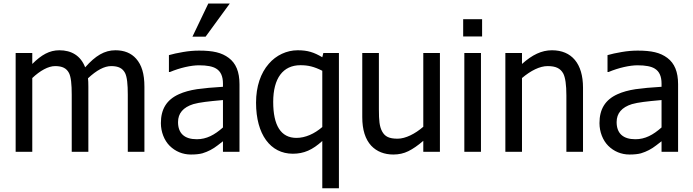

<svg xmlns="http://www.w3.org/2000/svg" viewBox="-20 -838 3826 1060"><path d="M777.3 0V-358.9C777.3 -431.2 762.2 -479.5 731.4 -514.2C704.1 -544.9 666 -560.5 617.2 -560.5C557.1 -560.5 507.3 -530.8 450.2 -466.3C425.3 -530.8 374.5 -560.5 307.6 -560.5C253.4 -560.5 209 -535.6 158.2 -484.9V-545.4H66.4V0H158.2V-407.2C201.2 -447.8 246.6 -473.1 284.2 -473.1C324.7 -473.1 347.2 -460.9 360.8 -435.1C372.1 -413.1 376 -372.1 376 -315.4V0H467.8V-358.9C467.8 -372.1 467.8 -380.9 467.3 -386.2L465.8 -405.8C513.7 -450.7 556.2 -473.1 593.8 -473.1C634.3 -473.1 656.7 -460.9 670.4 -435.1C681.6 -413.1 685.5 -372.1 685.5 -315.4V0Z M1129.9 -818.4 1042.5 -635.7H1115.2L1248.5 -818.4ZM1210.9 0H1302.2V-373C1302.2 -441.4 1282.7 -488.3 1243.2 -518.1C1203.6 -547.9 1155.8 -558.6 1079.1 -558.6C1051.3 -558.6 1021.5 -556.2 990.7 -550.8C960 -545.4 933.6 -540 912.6 -533.7V-440.4H918C974.1 -463.9 1035.2 -477.5 1078.6 -477.5C1123 -477.5 1154.8 -471.2 1173.8 -459C1198.7 -443.8 1210.9 -416.5 1210.9 -376.5V-358.9C1153.8 -355.5 1106.4 -351.1 1067.9 -345.7C1029.3 -339.8 995.6 -330.6 967.8 -317.9C899.4 -287.1 868.2 -234.9 868.2 -158.2C868.2 -109.9 886.7 -63 916.5 -33.2C947.8 -2 988.8 15.1 1033.7 15.1C1060.5 15.1 1082 12.7 1097.7 8.3C1128.4 -1 1156.2 -15.6 1181.2 -35.2C1192.4 -43.9 1202.1 -51.8 1210.9 -58.1ZM1210.9 -134.3C1164.6 -93.3 1120.6 -69.3 1066.4 -69.3C998.5 -69.3 962.9 -101.6 962.9 -164.1C962.9 -212.4 991.2 -245.6 1047.4 -263.2C1080.6 -272.9 1134.3 -278.8 1201.2 -284.7L1210.9 -285.6Z M1851.1 -545.4H1765.1L1759.3 -522C1712.9 -549.3 1678.7 -560.5 1623.5 -560.5C1563 -560.5 1504.4 -533.2 1463.9 -485.8C1419.4 -435.1 1393.6 -361.3 1393.6 -271C1393.6 -95.7 1473.1 10.7 1596.7 10.7C1657.7 10.7 1705.1 -10.3 1759.3 -59.6V201.2H1851.1ZM1759.3 -136.7C1716.3 -99.6 1666 -76.7 1616.7 -76.7C1530.3 -76.7 1488.3 -146 1488.3 -275.4C1488.3 -406.2 1542.5 -478 1638.7 -478C1681.2 -478 1713.9 -470.2 1759.3 -447.3Z M2408.7 -545.4H2316.9V-138.2C2272 -99.1 2218.3 -72.3 2175.3 -72.3C2127.9 -72.3 2105 -84 2089.4 -112.8C2082 -126.5 2077.6 -142.6 2075.2 -160.6C2072.8 -178.7 2071.8 -203.1 2071.8 -234.9V-545.4H1980V-191.4C1980 -121.6 1996.6 -69.3 2029.3 -33.7C2060.1 -1 2102.5 15.1 2151.4 15.1C2181.2 15.1 2209 9.3 2234.4 -3.4C2259.3 -15.6 2287.1 -34.7 2316.9 -60.5V0H2408.7Z M2641.6 -731.9H2537.1V-636.7H2641.6ZM2635.3 -545.4H2543.5V0H2635.3Z M3198.7 -354C3198.7 -486.8 3136.2 -560.5 3027.3 -560.5C2970.2 -560.5 2918.5 -535.6 2861.8 -484.9V-545.4H2770V0H2861.8V-407.2C2910.6 -448.2 2960 -473.1 3003.4 -473.1C3048.8 -473.1 3073.7 -460.4 3089.4 -432.6C3101.1 -410.6 3106.9 -369.6 3106.9 -310.5V0H3198.7Z M3632.3 0H3723.6V-373C3723.6 -441.4 3704.1 -488.3 3664.6 -518.1C3625 -547.9 3577.1 -558.6 3500.5 -558.6C3472.7 -558.6 3442.9 -556.2 3412.1 -550.8C3381.3 -545.4 3355 -540 3334 -533.7V-440.4H3339.4C3395.5 -463.9 3456.5 -477.5 3500 -477.5C3544.4 -477.5 3576.2 -471.2 3595.2 -459C3620.1 -443.8 3632.3 -416.5 3632.3 -376.5V-358.9C3575.2 -355.5 3527.8 -351.1 3489.3 -345.7C3450.7 -339.8 3417 -330.6 3389.2 -317.9C3320.8 -287.1 3289.6 -234.9 3289.6 -158.2C3289.6 -109.9 3308.1 -63 3337.9 -33.2C3369.1 -2 3410.2 15.1 3455.1 15.1C3481.9 15.1 3503.4 12.7 3519 8.3C3549.8 -1 3577.6 -15.6 3602.5 -35.2C3613.8 -43.9 3623.5 -51.8 3632.3 -58.1ZM3632.3 -134.3C3585.9 -93.3 3542 -69.3 3487.8 -69.3C3419.9 -69.3 3384.3 -101.6 3384.3 -164.1C3384.3 -212.4 3412.6 -245.6 3468.8 -263.2C3502 -272.9 3555.7 -278.8 3622.6 -284.7L3632.3 -285.6Z"/></svg>

Font: SG Kara SemiBold
Style: Regular
Weight: 400
Designer: Damoon Khanjanzadeh
Version: Version 1.000